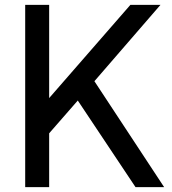

<svg xmlns="http://www.w3.org/2000/svg" viewBox="-20 -765 702 785"><path d="M83 -745H181V-364L513 -745H636L366 -433L651 0H534L298 -354L181 -220V0H83Z"/></svg>

Font: Evergrow Sans 
Style: Medium
Weight: 500
Foundry: 10Web
Version: Version 1.000